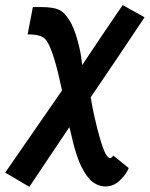

<svg xmlns="http://www.w3.org/2000/svg" viewBox="-52 -536 589 752"><path d="M190.9 -181.6Q162.6 -318.8 135.7 -368.2Q125 -388.2 106.4 -394.8Q87.9 -401.4 56.2 -401.4L76.7 -508.3H109.9Q152.8 -508.3 176.3 -499Q199.7 -489.7 220.2 -456.1Q237.3 -428.2 249.8 -384.5Q262.2 -340.8 266.1 -311L270 -281.2Q298.8 -324.7 338.4 -383.5Q377.9 -442.4 403.3 -479.5L428.7 -516.1Q442.9 -507.8 471.4 -492.2Q500 -476.6 514.2 -468.3Q413.6 -316.9 303.2 -154.8Q316.4 -75.2 338.9 3.9Q361.3 83 378.9 83Q386.2 83 391.6 73.2Q401.9 81.5 422.1 97.9Q442.4 114.3 452.1 122.1Q444.8 143.1 419.4 168.7Q394 194.3 361.3 194.3Q343.3 194.3 327.1 186.5Q311 178.7 299.3 166.3Q287.6 153.8 276.9 135.5Q266.1 117.2 259 99.6Q252 82 245.1 60.3Q238.3 38.6 234.4 22.5Q230.5 6.3 226.3 -12Q222.2 -30.3 219.7 -38.1Q193.4 1 141.1 78.9Q88.9 156.7 63 195.8Q47.4 186.5 15.9 168Q-15.6 149.4 -31.7 140.1Q5.4 86.4 79.6 -20.8Q153.8 -127.9 190.9 -181.6Z"/></svg>

Font: Fantasque Sans Mono
Style: Bold Italic
Weight: 700
Italic angle: -11°
Monospace: yes
Designer: Jany Belluz
Version: Version 1.7.1